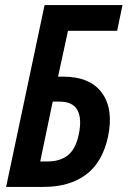

<svg xmlns="http://www.w3.org/2000/svg" viewBox="-20 -734 501 754"><path d="M4 0 155 -714H461L440 -613H247L208 -433H228Q334 -433 380.5 -369Q427 -305 404 -196Q382 -96 317.5 -48Q253 0 151 0ZM138 -100H167Q217 -100 247.5 -125Q278 -150 290 -209Q302 -270 283.5 -302.5Q265 -335 214 -335H187Z"/></svg>

Font: Noto Sans ExtraCondensed SemiBold
Style: Italic
Weight: 600
Width: 2
Italic angle: -12°
Designer: Monotype Design Team
Foundry: Monotype Imaging Inc.
Version: Version 2.013; ttfautohint (v1.8.4.7-5d5b)